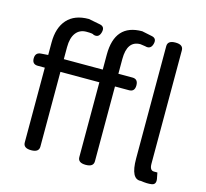

<svg xmlns="http://www.w3.org/2000/svg" viewBox="-115 -940 1158 1081"><g transform="rotate(15 464.0 -399.0)"><path d="M795 7Q736 13 736 -108V-763Q736 -796 781.5 -796Q827 -796 827 -763V-102Q827 -63 852 -63H872L879 -27Q884 5 858 9Q832 13 795 7ZM516 -33Q516 0 470.5 0Q425 0 425 -33V-469H198V-33Q198 0 152.5 0Q107 0 107 -33V-469H66Q33 -469 33 -503.5Q33 -538 66 -540L107 -543V-616Q107 -702 150 -750Q193 -798 276 -798L343 -785Q375 -779 365.5 -744Q356 -709 324 -719Q321 -725 281.5 -725Q242 -725 220 -696Q198 -667 198 -613V-543H425V-630Q425 -809 584 -809L642 -797Q674 -791 664.5 -756.5Q655 -722 621 -732L593 -736Q516 -736 516 -629V-543H598Q631 -543 631 -506Q631 -469 598 -469H516Z"/></g></svg>

Font: Raw Maruko Gothic CJK TC
Style: Regular
Weight: 400
Version: Version 1.001